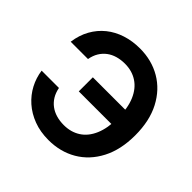

<svg xmlns="http://www.w3.org/2000/svg" viewBox="-184 -917 1107 1107"><g transform="rotate(45 369.0 -363.5)"><path d="M355 9.8Q288.1 9.8 233.9 -10.7Q179.7 -31.2 139.6 -66.7Q99.6 -102.1 75.4 -148.2Q51.3 -194.3 44.4 -245.6H185.5Q191.9 -212.4 206.8 -188Q221.7 -163.6 243.9 -147Q266.1 -130.4 294.7 -122.1Q323.2 -113.8 356.4 -113.8Q414.1 -113.8 457.5 -141.6Q501 -169.4 524.9 -224.9Q548.8 -280.3 548.8 -363.3Q548.8 -445.3 524.9 -501Q501 -556.6 457.5 -585.2Q414.1 -613.8 356 -613.8Q322.8 -613.8 294.2 -605.5Q265.6 -597.2 243.7 -580.6Q221.7 -564 206.8 -539.6Q191.9 -515.1 186 -481.9H44.9Q53.2 -542.5 79.6 -589.8Q106 -637.2 147 -670.2Q188 -703.1 241 -720.2Q293.9 -737.3 355 -737.3Q450.7 -737.3 526.4 -693.1Q602.1 -648.9 646 -565.2Q689.9 -481.4 689.9 -363.3Q689.9 -246.1 646.2 -162.4Q602.5 -78.6 526.9 -34.4Q451.2 9.8 355 9.8ZM280.3 -312.5V-427.2H579.1V-312.5Z"/></g></svg>

Font: Inter Cardless
Style: Bold
Weight: 700
Designer: Rasmus Andersson
Foundry: rsms
Version: Version 4.001;git-9221beed3